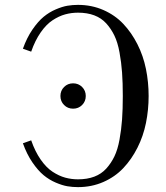

<svg xmlns="http://www.w3.org/2000/svg" viewBox="-20 -750 680 788"><path d="M280 -304Q258 -304 243 -319Q228 -334 228 -356Q228 -378 243 -393Q258 -408 280 -408Q302 -408 317 -393Q332 -378 332 -356Q332 -334 317 -319Q302 -304 280 -304ZM300 18Q278 18 257 14.5Q236 11 209 -0.5Q182 -12 159 -31Q136 -50 113 -83.5Q90 -117 74 -162L108 -174Q124 -128 147 -95Q170 -62 196 -45Q222 -28 247.5 -21Q273 -14 300 -14Q338 -14 367 -25Q396 -36 416 -58Q436 -80 449.5 -108Q463 -136 470.5 -177Q478 -218 481 -260Q484 -302 484 -356Q484 -410 481 -452Q478 -494 470.5 -535Q463 -576 449.5 -604Q436 -632 416 -654Q396 -676 367 -687Q338 -698 300 -698Q273 -698 247.5 -691Q222 -684 196 -667Q170 -650 147 -617Q124 -584 108 -538L74 -550Q90 -595 113 -628.5Q136 -662 159 -681Q182 -700 209 -711.5Q236 -723 257 -726.5Q278 -730 300 -730Q356 -730 404 -709Q452 -688 486 -652Q520 -616 544 -568.5Q568 -521 579 -467Q590 -413 590 -356Q590 -299 579 -245Q568 -191 544 -143.5Q520 -96 486 -60Q452 -24 404 -3Q356 18 300 18Z"/></svg>

Font: Old Standard TT
Style: Regular
Weight: 400
Designer: Alexey Kryukov <alexios@thessalonica.org.ru>
Version: Version 2.2